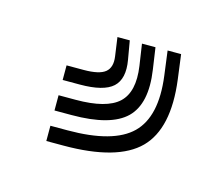

<svg xmlns="http://www.w3.org/2000/svg" viewBox="-41 -19 291 254"><g transform="rotate(15 104.0 108.5)"><path d="M162.4 30H180.9L185.3 63.5Q193.7 128.9 164.7 158.1Q135.7 187.2 61.8 187.2H38.4V166.3H61.8Q124.5 166.3 149.2 142.1Q173.9 117.8 166.8 63.5ZM93.7 30H110.6L115 55.5Q119.4 80.7 106.9 92.2Q94.4 103.6 61.8 103.6H38.4V83.6H61.8Q83.2 83.6 91.3 76.9Q99.4 70.2 97.3 55.5ZM127.3 30H145.8L150.1 59.5Q156.8 104.8 136.1 125.1Q115.3 145.4 61.8 145.4H38.4V124.5H61.8Q103.9 124.5 120.3 109.3Q136.7 94 131.7 59.5Z"/></g></svg>

Font: Big Shoulders Inline Text SC Thin
Style: Regular
Weight: 100
Designer: Patric King
Foundry: XO Type Co
Version: Version 2.002